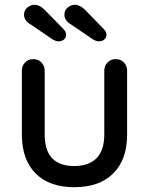

<svg xmlns="http://www.w3.org/2000/svg" viewBox="-20 -770 620 799"><path d="M509 -476V-210Q509 -106 451.5 -48.5Q394 9 289 9Q185 9 128 -48.5Q71 -106 71 -210V-476Q71 -496 84.5 -510Q98 -524 118 -524Q139 -524 152.5 -510Q166 -496 166 -476V-210Q166 -79 289 -79Q350 -79 382 -112Q414 -145 414 -210V-476Q414 -496 427.5 -510Q441 -524 461 -524Q482 -524 495.5 -510Q509 -496 509 -476ZM199 -606 108 -668Q80 -684 80 -709Q80 -727 93.5 -738.5Q107 -750 124 -750Q145 -750 165 -730L244 -649Q255 -638 255 -626Q255 -613 246 -605.5Q237 -598 223 -598Q213 -598 199 -606ZM367 -606 276 -668Q248 -684 248 -709Q248 -727 261.5 -738.5Q275 -750 291 -750Q313 -750 333 -730L412 -649Q423 -638 423 -626Q423 -613 414 -605.5Q405 -598 391 -598Q381 -598 367 -606Z"/></svg>

Font: Quicksand Medium
Style: Regular
Weight: 500
Designer: Andrew Paglinawan
Foundry: Andrew Paglinawan
Version: Version 3.000